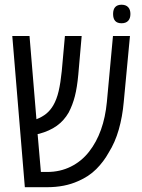

<svg xmlns="http://www.w3.org/2000/svg" viewBox="-20 -780 591 800"><path d="M83.5 0 31.2 -629.9H103L131.8 -283.2Q155.8 -292.5 172.9 -306.4Q189.9 -320.3 202.1 -341.3Q216.3 -365.7 224.4 -400.4Q232.4 -435.1 237.3 -483.4L250.5 -629.9H320.3L306.2 -468.8Q301.3 -415.5 292 -379.2Q282.7 -342.8 266.1 -311Q246.6 -277.3 216.8 -255.9Q187 -234.4 142.1 -222.2Q141.1 -222.2 139.6 -221.9Q138.2 -221.7 136.7 -221.7L150.4 -63.5H176.8Q230.5 -63.5 275.1 -85.7Q319.8 -107.9 351.1 -147.9Q413.1 -227.1 425.3 -355L450.7 -629.9H521.5L495.6 -355Q490.2 -293.9 474.9 -240.2Q459.5 -186.5 433.1 -144.5Q412.1 -106.4 381.1 -75.4Q350.1 -44.4 305.7 -25.4Q277.8 -12.7 245.1 -6.3Q212.4 0 176.8 0ZM486.3 -683.1Q451.2 -683.1 451.2 -721.7Q451.2 -741.2 460.2 -750.7Q469.2 -760.3 486.3 -760.3Q504.4 -760.3 513.9 -750.2Q523.4 -740.2 523.4 -721.7Q523.4 -703.1 513.9 -693.1Q504.4 -683.1 486.3 -683.1Z"/></svg>

Font: Open Sans Condensed
Style: Regular
Weight: 400
Width: 3
Designer: Monotype Design Team
Foundry: Monotype Imaging Inc.
Version: Version 3.000